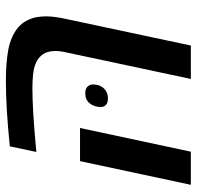

<svg xmlns="http://www.w3.org/2000/svg" viewBox="-28 -653 681 665"><g transform="rotate(-90 312.5 -320.5)"><path d="M371.6 0 463.9 -433.6Q468.3 -452.1 468.3 -469.2Q468.3 -495.6 457.5 -511.7Q446.8 -527.8 425.8 -537.1Q410.2 -543.9 387 -546.4Q363.8 -548.8 339.8 -548.8Q303.7 -548.8 250.7 -545.7Q197.8 -542.5 118.7 -535.2L138.2 -627Q204.6 -633.8 261 -637.2Q317.4 -640.6 363.8 -640.6Q429.2 -640.6 473.6 -632.1Q518.1 -623.5 548.3 -599.6Q563.5 -586.9 572.3 -570.8Q581.1 -554.7 585 -537.6Q588.4 -518.6 588.4 -501.5Q588.4 -473.6 579.6 -433.6L487.3 0ZM4.9 0 86.9 -383.8H201.7L119.6 0ZM304.7 -287.1Q288.1 -287.1 281.2 -294.4Q274.4 -301.8 274.4 -311.5Q274.4 -335 287.1 -350.3Q299.8 -365.7 321.3 -365.7Q337.9 -365.7 345.2 -357.7Q352.5 -349.6 352.5 -339.4Q352.5 -315.4 338.9 -301.3Q325.2 -287.1 304.7 -287.1Z"/></g></svg>

Font: Open Sans SemiBold
Style: Italic
Weight: 600
Italic angle: -12°
Designer: Monotype Design Team
Foundry: Monotype Imaging Inc.
Version: Version 3.003; ttfautohint (v1.8.4)